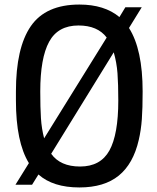

<svg xmlns="http://www.w3.org/2000/svg" viewBox="-20 -812 689 844"><path d="M329 12Q213 12 149 -45L121 0H48L107 -95Q50 -188 50 -370V-410Q50 -602 115.5 -697Q181 -792 329 -792Q439 -792 505 -737L531 -780H603L547 -689Q607 -595 607 -410Q607 -336 603.5 -288Q600 -240 590 -197Q566 -92 502 -40Q438 12 329 12ZM332 -80Q422 -80 461 -150.5Q500 -221 500 -370Q500 -442 496.5 -489.5Q493 -537 480 -582L205 -136Q245 -80 332 -80ZM174 -204 449 -647Q409 -700 325 -700Q235 -700 196 -628.5Q157 -557 157 -410Q157 -338 160 -292Q163 -246 174 -204Z"/></svg>

Font: Tanohe Sans Medium
Style: Regular
Weight: 500
Designer: Village Type and Design LLC
Foundry: Cooper Hewitt Smithsonian Design Museum
Version: Version 1.00;September 29, 2021;FontCreator 13.0.0.2655 64-b